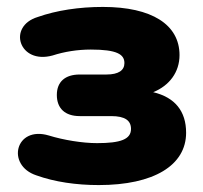

<svg xmlns="http://www.w3.org/2000/svg" viewBox="-20 -523 587 554"><path d="M265 11C424 11 517 -46 517 -140C517 -202 485 -242 422 -257C469 -276 498 -315 498 -364C498 -452 418 -503 277 -503C208 -503 143 -493 89 -474C0 -447 35 -336 132 -363C166 -374 204 -380 242 -380C318 -380 339 -366 339 -341C339 -320 322 -308 287 -308H210C168 -308 144 -287 144 -249C144 -210 168 -188 210 -188H301C341 -188 358 -175 358 -151C358 -121 328 -110 260 -110C218 -110 163 -119 121 -132C24 -161 -3 -46 85 -17C138 2 200 11 265 11Z"/></svg>

Font: Nunito Black
Style: Regular
Weight: 900
Designer: Vernon Adams
Foundry: Vernon Adams
Version: Version 3.602